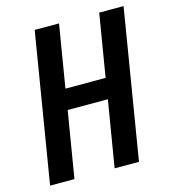

<svg xmlns="http://www.w3.org/2000/svg" viewBox="-109 -825 819 914"><g transform="rotate(-15 300.0 -367.5)"><path d="M25 0 146 -735H266L215 -427H413L464 -735H584L463 0H343L397 -326H199L145 0Z"/></g></svg>

Font: Iosevka Aile Oblique
Style: Bold
Weight: 700
Italic angle: -9°
Designer: Belleve Invis
Foundry: Belleve Invis
Version: Version 31.1.0; ttfautohint (v1.8.4)